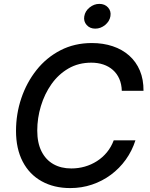

<svg xmlns="http://www.w3.org/2000/svg" viewBox="-20 -959 772 989"><path d="M341.8 9.8Q257.8 9.8 194.6 -25.4Q131.3 -60.5 96.9 -126.7Q62.5 -192.9 62.5 -284.7Q62.5 -372.1 89.8 -453.1Q117.2 -534.2 168.2 -598.4Q219.2 -662.6 291.5 -700Q363.8 -737.3 453.1 -737.3Q511.7 -737.3 560.5 -720.9Q609.4 -704.6 645.3 -672.9Q681.2 -641.1 700.4 -595.5Q719.7 -549.8 719.2 -491.2H607.4Q606.4 -525.9 594.5 -553Q582.5 -580.1 561.5 -598.6Q540.5 -617.2 512.2 -626.7Q483.9 -636.2 450.2 -636.2Q384.3 -636.2 332.5 -606.2Q280.8 -576.2 245.1 -525.6Q209.5 -475.1 190.7 -412.8Q171.9 -350.6 171.9 -286.6Q171.9 -223.1 193.8 -179.4Q215.8 -135.7 255.1 -113.5Q294.4 -91.3 347.2 -91.3Q383.3 -91.3 416.7 -100.8Q450.2 -110.4 479.2 -128.9Q508.3 -147.5 530.5 -174.3Q552.7 -201.2 565.9 -236.3H677.7Q660.2 -181.6 627.9 -136.7Q595.7 -91.8 551.3 -58.8Q506.8 -25.9 453.9 -8.1Q400.9 9.8 341.8 9.8ZM470.7 -811.5Q442.9 -811.5 426.3 -830.3Q409.7 -849.1 414.1 -875Q418.5 -901.9 441.4 -920.4Q464.4 -939 491.7 -939Q520 -939 536.6 -920.4Q553.2 -901.9 548.8 -875.5Q544.4 -849.1 521.5 -830.3Q498.5 -811.5 470.7 -811.5Z"/></svg>

Font: Inter 16pt Medium
Style: Italic
Weight: 500
Italic angle: -9.3988°
Version: Version 4.001;git-66647c0bb